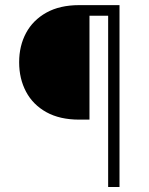

<svg xmlns="http://www.w3.org/2000/svg" viewBox="-20 -748 597 768"><path d="M454.1 -685.1H337.9V-269.5H296.9Q219.2 -269.5 165.5 -299.3Q111.8 -329.1 84.2 -381.1Q56.6 -433.1 56.6 -499Q56.6 -564.5 84.2 -616Q111.8 -667.5 165.5 -697.5Q219.2 -727.5 296.9 -727.5H454.1ZM412.6 0V-727.5H458V0Z"/></svg>

Font: Inter 18pt ExtraLight
Style: Regular
Weight: 250
Designer: Rasmus Andersson
Foundry: rsms
Version: Version 4.001;git-66647c0bb